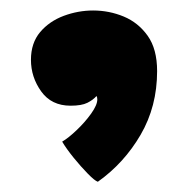

<svg xmlns="http://www.w3.org/2000/svg" viewBox="-20 -192 374 366"><path d="M166.5 154.5Q160.5 152.5 147.5 139.2Q134.5 126 120.5 108.8Q106.5 91.5 98.5 78Q110.5 71 126.2 56Q142 41 153.8 24.5Q165.5 8 165.5 -2.5Q165.5 -6.5 164 -9Q157.5 -1.5 146.5 4Q135.5 9.5 114.5 9.5Q78 9.5 58.5 -17.8Q39 -45 39 -78Q39 -110 56.5 -130.8Q74 -151.5 101.5 -161.8Q129 -172 157.5 -172Q188 -172 215.8 -160.5Q243.5 -149 261.5 -123.8Q279.5 -98.5 279.5 -56.5Q279.5 11 248 65Q216.5 119 166.5 154.5Z"/></svg>

Font: Grandstander
Style: Bold
Weight: 700
Designer: Tyler Finck
Foundry: Etcetera Type Co
Version: Version 1.200; ttfautohint (v1.8.3)